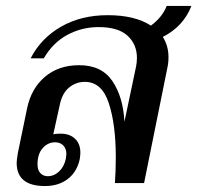

<svg xmlns="http://www.w3.org/2000/svg" viewBox="-20 -615 663 645"><path d="M527 -491Q546 -461 546 -423Q546 -403 542 -386L464 0H366Q369 -42 369 -87Q369 -197 345.5 -268.5Q322 -340 265 -340Q235 -340 211.5 -320.5Q188 -301 180 -259L159 -164Q168 -166 184 -166Q214 -166 232 -149Q250 -132 250 -102Q250 -95 248 -81Q239 -38 208 -14Q177 10 131 10Q36 10 36 -68Q36 -77 40 -101L71 -251Q85 -318 131 -357Q177 -396 246 -396Q322 -396 358 -342Q394 -288 398 -206L437 -391Q440 -406 440 -420Q440 -466 408.5 -495Q377 -524 311 -524Q255 -524 206.5 -498Q158 -472 127 -419H83Q117 -486 184.5 -525Q252 -564 342 -564Q433 -564 487 -529Q525 -557 540 -595H623Q596 -526 527 -491ZM106 -63Q106 -44 115.5 -33.5Q125 -23 141 -23Q161 -23 178 -38.5Q195 -54 201 -81Q203 -93 203 -97Q203 -116 192.5 -126.5Q182 -137 165 -137Q141 -137 123.5 -117.5Q106 -98 106 -63Z"/></svg>

Font: Trirong Medium
Style: Italic
Weight: 500
Italic angle: -12°
Designer: Katatrad Team
Foundry: CadsonDemak
Version: Version 1.001